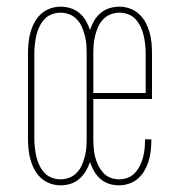

<svg xmlns="http://www.w3.org/2000/svg" viewBox="-20 -548 540 576"><path d="M162 8Q146 8 130.5 2.5Q115 -3 103 -14Q91 -25 83.5 -39Q76 -53 71.5 -68.5Q67 -84 65.5 -100.5Q64 -117 64 -133V-387Q64 -403 65.5 -419.5Q67 -436 71.5 -451.5Q76 -467 83.5 -481Q91 -495 103 -506Q115 -517 130.5 -522.5Q146 -528 162 -528Q177 -528 191.5 -523.5Q206 -519 218 -509Q230 -499 237.5 -486Q245 -473 250 -458Q255 -473 262.5 -486Q270 -499 282 -509Q294 -519 308.5 -523.5Q323 -528 338 -528Q354 -528 369.5 -522.5Q385 -517 397 -506Q409 -495 416.5 -481Q424 -467 428.5 -451.5Q433 -436 434.5 -419.5Q436 -403 436 -387V-251H260V-133Q260 -119 261 -105.5Q262 -92 265 -79Q268 -66 274 -53.5Q280 -41 289 -30.5Q298 -20 311 -15Q324 -10 337 -10Q350 -10 362.5 -14.5Q375 -19 384 -28.5Q393 -38 399 -49.5Q405 -61 408.5 -73.5Q412 -86 413.5 -99Q415 -112 415 -125V-130H434V-124Q434 -109 432 -93.5Q430 -78 425.5 -63.5Q421 -49 413 -35.5Q405 -22 393.5 -12Q382 -2 367 3Q352 8 337 8Q322 8 307.5 3.5Q293 -1 281.5 -11Q270 -21 262.5 -34Q255 -47 250 -62Q245 -47 237 -34Q229 -21 217.5 -11Q206 -1 191.5 3.5Q177 8 162 8ZM417 -269V-387Q417 -401 415.5 -414.5Q414 -428 411 -441.5Q408 -455 402 -467.5Q396 -480 387 -490Q378 -500 365 -505Q352 -510 338 -510Q325 -510 312 -505Q299 -500 289.5 -490Q280 -480 274.5 -467.5Q269 -455 265.5 -441.5Q262 -428 261 -414.5Q260 -401 260 -387V-269ZM162 -10Q175 -10 188 -15Q201 -20 210.5 -30Q220 -40 225.5 -52.5Q231 -65 234.5 -78.5Q238 -92 239 -105.5Q240 -119 240 -133V-387Q240 -401 239 -414.5Q238 -428 234.5 -441.5Q231 -455 225.5 -467.5Q220 -480 210.5 -490Q201 -500 188 -505Q175 -510 162 -510Q148 -510 135 -505Q122 -500 113 -490Q104 -480 98 -467.5Q92 -455 89 -441.5Q86 -428 84.5 -414.5Q83 -401 83 -387V-133Q83 -119 84.5 -105.5Q86 -92 89 -78.5Q92 -65 98 -52.5Q104 -40 113 -30Q122 -20 135 -15Q148 -10 162 -10Z"/></svg>

Font: Iosevka Thin
Style: Regular
Weight: 100
Monospace: yes
Designer: Belleve Invis
Foundry: Belleve Invis
Version: Version 32.5.0; ttfautohint (v1.8.4)